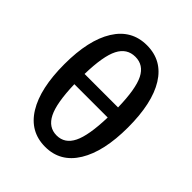

<svg xmlns="http://www.w3.org/2000/svg" viewBox="-211 -881 1022 1022"><g transform="rotate(45 300.0 -370.0)"><path d="M539 -372Q539 -191 476.5 -89Q414 13 300 13Q185 13 123 -87.5Q61 -188 61 -371Q61 -552 123.5 -652.5Q186 -753 301 -753Q416 -753 477.5 -654Q539 -555 539 -372ZM174 -410H426Q423 -547 393 -606.5Q363 -666 301 -666Q238 -666 207.5 -606.5Q177 -547 174 -410ZM174 -333Q178 -194 208.5 -133.5Q239 -73 300 -73Q361 -73 391 -133.5Q421 -194 425 -333Z"/></g></svg>

Font: Fira Mono Medium
Style: Regular
Weight: 500
Designer: Carrois Corporate & Edenspiekermann AG
Foundry: Carrois Corporate GbR & Edenspiekermann AG
Version: Version 3.206